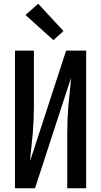

<svg xmlns="http://www.w3.org/2000/svg" viewBox="-20 -1005 540 1025"><path d="M60 0V-735H161V-441Q161 -404 159.5 -367Q158 -330 155 -293Q152 -256 147.5 -219.5Q143 -183 141 -146L333 -735H440V0H339V-294Q339 -331 340.5 -368Q342 -405 345 -442Q348 -479 352.5 -515.5Q357 -552 359 -589L167 0ZM265 -791 116 -925 184 -985 319 -839Z"/></svg>

Font: Zed Sans Semibold
Style: Regular
Weight: 600
Designer: Belleve Invis
Foundry: Belleve Invis
Version: Version 1.0.0; ttfautohint (v1.8.4)